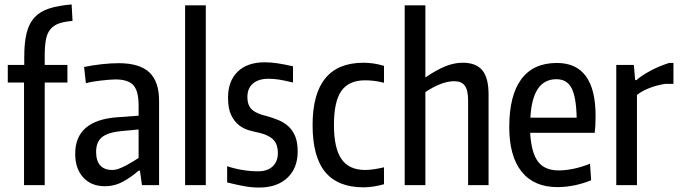

<svg xmlns="http://www.w3.org/2000/svg" viewBox="-20 -832 3058 863"><path d="M88 -461H15V-540H89V-576Q89 -640 99.5 -683Q110 -726 134.5 -753Q159 -780 200 -793.5Q241 -807 302 -812L306 -738Q269 -735 245 -726.5Q221 -718 206.5 -700.5Q192 -683 186.5 -654.5Q181 -626 181 -583V-540H283V-461H181V0H88Z M451 5Q390 5 354 -34.5Q318 -74 318 -141Q318 -291 507 -305L603 -312V-357Q603 -423 579.5 -449Q556 -475 498 -475Q486 -475 469 -473.5Q452 -472 434 -470Q416 -468 398 -465Q380 -462 366 -458L358 -531Q397 -539 438 -543.5Q479 -548 513 -548Q607 -548 651 -507Q695 -466 695 -379V0H618L609 -65H603Q573 -38 534.5 -16.5Q496 5 451 5ZM484 -68Q499 -68 515 -74Q531 -80 547 -88.5Q563 -97 577.5 -106Q592 -115 603 -122V-250L527 -243Q465 -237 438.5 -215.5Q412 -194 412 -149Q412 -109 430.5 -88.5Q449 -68 484 -68Z M812 -808H905V0H812Z M1144 11Q1112 11 1078.5 5Q1045 -1 1001 -12V-85Q1033 -74 1069.5 -68Q1106 -62 1140 -62Q1182 -62 1205.5 -84Q1229 -106 1229 -145Q1229 -181 1210.5 -202Q1192 -223 1150 -234Q1126 -239 1100.5 -246Q1075 -253 1054 -269.5Q1033 -286 1019 -315Q1005 -344 1005 -393Q1005 -468 1048.5 -510Q1092 -552 1170 -552Q1198 -552 1227.5 -547.5Q1257 -543 1297 -534V-461Q1256 -471 1232.5 -474.5Q1209 -478 1187 -478Q1142 -478 1117 -456.5Q1092 -435 1092 -397Q1092 -374 1098.5 -359.5Q1105 -345 1116.5 -336Q1128 -327 1143.5 -321Q1159 -315 1176 -311Q1206 -303 1232 -292Q1258 -281 1277 -263.5Q1296 -246 1307 -219Q1318 -192 1318 -151Q1318 -76 1271.5 -32.5Q1225 11 1144 11Z M1614 10Q1499 10 1442 -58.5Q1385 -127 1385 -270Q1385 -550 1614 -550Q1634 -550 1656.5 -547Q1679 -544 1706 -536V-460Q1682 -466 1661.5 -468.5Q1641 -471 1621 -471Q1548 -471 1514.5 -423.5Q1481 -376 1481 -270Q1481 -166 1515 -117Q1549 -68 1621 -68Q1655 -68 1706 -80V-4Q1686 2 1661.5 6Q1637 10 1614 10Z M1799 -808H1892V-484Q1944 -519 1983 -534.5Q2022 -550 2060 -550Q2120 -550 2148 -516Q2176 -482 2176 -408V0H2084V-381Q2084 -427 2069 -447Q2054 -467 2022 -467Q1965 -467 1892 -418V0H1799Z M2486 9Q2380 9 2324.5 -60.5Q2269 -130 2269 -261Q2269 -403 2323 -476Q2377 -549 2483 -549Q2657 -549 2657 -311Q2657 -285 2656 -268.5Q2655 -252 2653 -235H2363Q2368 -146 2398 -106Q2428 -66 2491 -66Q2521 -66 2556 -73Q2591 -80 2632 -96L2637 -22Q2605 -8 2564.5 0.5Q2524 9 2486 9ZM2481 -476Q2373 -476 2364 -303H2572Q2570 -396 2549 -436Q2528 -476 2481 -476Z M2750 -540H2829L2835 -472H2841Q2849 -480 2864.5 -490.5Q2880 -501 2900 -512Q2920 -523 2942.5 -532.5Q2965 -542 2987 -549H3007V-455H2970Q2931 -449 2897 -435.5Q2863 -422 2843 -405V0H2750Z"/></svg>

Font: Encode Sans Compressed
Style: Medium
Weight: 500
Designer: Pablo Impallari, Andres Torresi
Foundry: Pablo Impallari, Andres Torresi
Version: Version 1.000; ttfautohint (v1.00) -l 8 -r 50 -G 200 -x 14 -